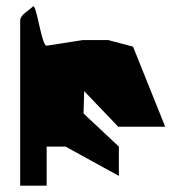

<svg xmlns="http://www.w3.org/2000/svg" viewBox="-20 -777 578 609"><path d="M44 -188H128V-312H188L357 -219V-312L245 -417L247 -488L355 -375H504L402 -629L323 -650H243L128 -632C111 -632 96 -769 84 -756C72 -744 44 -730 44 -712Z"/></svg>

Font: bitstorm
Style: cn
Weight: 400
Version: Version 0.2